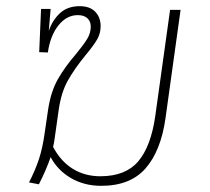

<svg xmlns="http://www.w3.org/2000/svg" viewBox="-20 -592 679 622"><path d="M565 -560 516 -208Q501 -103 451.5 -46.5Q402 10 308 10Q253 10 210 -15Q167 -40 144 -83Q130 -42 106 5L74 -1Q94 -40 106 -76Q118 -112 125 -163L136 -238Q145 -296 167.5 -335.5Q190 -375 227 -418Q251 -447 262.5 -466Q274 -485 274 -506Q274 -523 263 -533Q252 -543 232 -543Q196 -543 169.5 -510Q143 -477 135 -422L107 -423L113 -563H144L138 -492Q150 -527 174.5 -549.5Q199 -572 238 -572Q271 -572 288.5 -554Q306 -536 306 -507Q306 -484 294.5 -464Q283 -444 257 -413Q221 -369 199.5 -330.5Q178 -292 170 -235L157 -143Q156 -134 152 -116Q177 -69 216 -45Q255 -21 305 -21Q387 -21 428 -69.5Q469 -118 483 -216L531 -560Z"/></svg>

Font: FiraGO UltraLight
Style: Italic
Weight: 200
Italic angle: -8°
Designer: bBox Type GmbH
Foundry: bBox Type GmbH
Version: Version 1.001